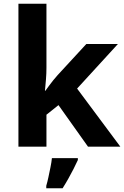

<svg xmlns="http://www.w3.org/2000/svg" viewBox="-20 -780 660 1021"><path d="M227 -420Q227 -389 224.5 -358.5Q222 -328 219 -297H221Q231 -311 241.5 -325Q252 -339 263 -353Q274 -367 286 -380L439 -546H607L390 -309L620 0H448L291 -221L227 -170V0H78V-760H227ZM394 71Q384 93 371.5 117.5Q359 142 344.5 168Q330 194 313 221H226V208Q232 188 237.5 162Q243 136 248.5 109Q254 82 256 61H394Z"/></svg>

Font: Noto Sans Kannada
Style: Regular
Weight: 400
Designer: Jelle Bosma - Monotype Design Team
Foundry: Monotype Imaging Inc.
Version: Version 2.003